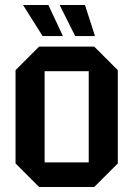

<svg xmlns="http://www.w3.org/2000/svg" viewBox="-20 -746 532 766"><path d="M42 -94V-466L136 -560H356L450 -466V-94L356 0H136ZM158 -98H334V-462H158ZM319 -726 359 -602H280L218 -726ZM173 -726 231 -602H150L72 -726Z"/></svg>

Font: Tektur SemiCondensed Medium
Style: Regular
Weight: 500
Width: 4
Designer: Adam Jagosz
Foundry: Adam Jagosz
Version: Version 1.005;gftools[0.9.30]